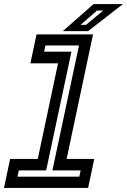

<svg xmlns="http://www.w3.org/2000/svg" viewBox="-54 -918 621 938"><path d="M-34.5 0 -4.5 -141.5H130.5L229.5 -608.5H94.5L124.5 -750H400.5L271.5 -141.5H406.5L376.5 0ZM31.5 -55H333.5L340 -85.5H202L332 -696H168L161.5 -665.5H295L171.5 -85.5H38ZM253 -766 403 -898H546.5L376.5 -766ZM339.5 -796.5H366L450.5 -866.5H420Z"/></svg>

Font: Tourney SemiBold
Style: Italic
Weight: 600
Italic angle: -12°
Version: Version 1.015